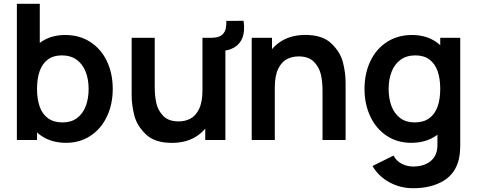

<svg xmlns="http://www.w3.org/2000/svg" viewBox="-20 -740 2523 1015"><path d="M329.3 15Q252.8 15 198.7 -21.9Q144.6 -58.8 117 -123.3Q89.5 -187.8 89.5 -270.2Q89.5 -352.3 116.7 -416.8Q143.8 -481.2 197 -518.1Q250.1 -555 324.8 -555Q399.9 -555 457 -518.4Q514.1 -481.8 545 -416.8Q576 -351.9 576 -270.2Q576 -189.4 545.4 -124.4Q514.8 -59.4 458.7 -22.2Q402.6 15 329.3 15ZM69.2 0V-720H190.3V-379.2H175.7V0ZM311 -92.8Q356.6 -92.8 387.5 -116Q418.3 -139.2 433.4 -179.2Q448.5 -219.2 448.5 -270.2Q448.5 -320.7 432.9 -360.6Q417.3 -400.6 385.6 -423.9Q353.9 -447.2 306.8 -447.2Q262 -447.2 232.7 -425.2Q203.4 -403.2 189.5 -363.7Q175.7 -324.2 175.7 -270.2Q175.7 -215.9 189.8 -176.3Q203.8 -136.7 234 -114.8Q264.1 -92.8 311 -92.8Z M1267.8 -630Q1275 -576.3 1262.2 -541.8Q1249.3 -507.3 1217.8 -488.8Q1190.7 -473.2 1156.5 -471.4Q1122.3 -469.6 1080.3 -474.2V-540H1090.4Q1098.6 -540.1 1106.5 -540.6Q1114.5 -541.1 1121.7 -542.2Q1145.3 -546.3 1157.5 -559.1Q1169.8 -571.9 1173.4 -589Q1177.1 -606.2 1176.6 -629.6ZM888.3 15.3Q797.8 15.3 750.7 -30.3Q703.5 -75.8 689.8 -130.5Q676 -185.2 676 -238.5V-540H798V-279.8Q798 -233 806.5 -194.7Q814.9 -156.3 843 -127.2Q871 -98.2 924.2 -98.2Q958.8 -98.2 986.7 -112.8Q1014.5 -127.3 1032.4 -164Q1050.3 -200.7 1050.3 -262.5L1121.8 -231.8Q1121.8 -162.1 1094.8 -106Q1067.8 -49.8 1015.2 -17.2Q962.5 15.3 888.3 15.3ZM1065 0V-167.5H1050.3V-540H1171.5V0Z M1685 -260.2Q1685 -307 1676.5 -345.3Q1668.1 -383.7 1640 -412.8Q1612 -441.8 1558.8 -441.8Q1524.2 -441.8 1496.3 -427.2Q1468.5 -412.7 1450.6 -376Q1432.7 -339.3 1432.7 -277.5L1361.2 -308.2Q1361.2 -377.9 1388.2 -434Q1415.2 -490.2 1467.8 -522.8Q1520.5 -555.3 1594.7 -555.3Q1685.2 -555.3 1732.3 -509.8Q1779.5 -464.2 1793.2 -409.5Q1807 -354.8 1807 -301.5V0H1685ZM1310.7 0V-540H1418V-372.5H1432.7V0Z M2163.8 255Q2096.2 255 2038.5 223.6Q1980.8 192.2 1949.3 137.5L2060.5 82.5Q2075.2 110.8 2103.2 125.5Q2131.3 140.3 2164.7 140.3Q2202.8 140.3 2231.9 127.1Q2261 113.9 2277.2 88.1Q2293.3 62.2 2292.5 24.2V-129.7H2307.3V-540H2413V25.8Q2413 70.5 2405.5 102.2Q2387.7 178.2 2323.4 216.6Q2259.1 255 2163.8 255ZM2153.7 15Q2080.4 15 2024.3 -22.2Q1968.2 -59.4 1937.6 -124.4Q1907 -189.4 1907 -270.2Q1907 -351.9 1938 -416.8Q1968.9 -481.8 2026 -518.4Q2083.1 -555 2158.2 -555Q2232.9 -555 2286 -518.1Q2339.2 -481.2 2366.3 -416.8Q2393.5 -352.3 2393.5 -270.2Q2393.5 -187.8 2366 -123.3Q2338.4 -58.8 2284.3 -21.9Q2230.2 15 2153.7 15ZM2172 -92.8Q2218.9 -92.8 2249 -114.8Q2279.2 -136.7 2293.2 -176.3Q2307.3 -215.9 2307.3 -270.2Q2307.3 -324.2 2293.5 -363.7Q2279.6 -403.2 2250.3 -425.2Q2221 -447.2 2176.2 -447.2Q2129.1 -447.2 2097.4 -423.9Q2065.7 -400.6 2050.1 -360.6Q2034.5 -320.7 2034.5 -270.2Q2034.5 -219.2 2049.6 -179.2Q2064.7 -139.2 2095.5 -116Q2126.4 -92.8 2172 -92.8Z"/></svg>

Font: Hauora
Style: Regular
Weight: 400
Designer: Wayne Shih
Foundry: WCYS
Version: Version 1.001